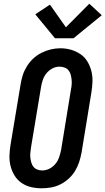

<svg xmlns="http://www.w3.org/2000/svg" viewBox="-20 -1006 568 1034"><path d="M205 8Q175 8 147 1.5Q119 -5 96 -21Q73 -37 58.5 -60.5Q44 -84 37 -111.5Q30 -139 31 -168.5Q32 -198 37 -228L91 -552Q95 -578 103 -602.5Q111 -627 125.5 -650Q140 -673 160 -691.5Q180 -710 204.5 -722Q229 -734 254 -740Q279 -746 305 -746Q335 -746 362.5 -738Q390 -730 413 -714.5Q436 -699 450.5 -675Q465 -651 472 -623.5Q479 -596 478 -566.5Q477 -537 472 -507L419 -183Q414 -157 406 -132.5Q398 -108 384 -85Q370 -62 349.5 -43.5Q329 -25 305 -13Q281 -1 255.5 3.5Q230 8 205 8ZM207 -88Q227 -88 246 -97.5Q265 -107 278.5 -123.5Q292 -140 298.5 -159.5Q305 -179 309 -198L362 -523Q365 -537 366 -551Q367 -565 365.5 -578.5Q364 -592 360.5 -605Q357 -618 348.5 -628Q340 -638 327 -642.5Q314 -647 300 -647Q280 -647 261.5 -637Q243 -627 230 -611Q217 -595 210.5 -575.5Q204 -556 201 -537L147 -212Q145 -198 143.5 -184Q142 -170 143.5 -157Q145 -144 148.5 -131Q152 -118 160 -108Q168 -98 180.5 -93Q193 -88 207 -88ZM276 -800 170 -929 249 -981 335 -859 461 -986 528 -924 376 -800Z"/></svg>

Font: Iosevka Curly Slab Oblique
Style: Bold
Weight: 700
Italic angle: -9°
Monospace: yes
Designer: Belleve Invis
Foundry: Belleve Invis
Version: Version 11.1.0; ttfautohint (v1.8.3)